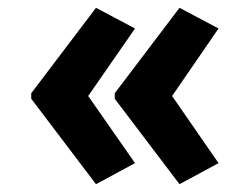

<svg xmlns="http://www.w3.org/2000/svg" viewBox="-20 -520 640 492"><path d="M440 -48 274 -267V-281L440 -500L540 -447L421 -274L540 -102ZM226 -48 60 -267V-281L226 -500L326 -447L206 -274L326 -102Z"/></svg>

Font: Noto Sans Mono
Style: Bold
Weight: 700
Designer: Monotype Design Team
Foundry: Monotype Imaging Inc.
Version: Version 2.014